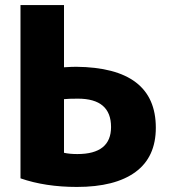

<svg xmlns="http://www.w3.org/2000/svg" viewBox="-20 -720 680 759"><path d="M61 -700H233V-454Q263 -456 281 -456Q596 -453 596 -215Q596 -99 515.5 -40Q435 19 284 19Q159 19 61 -15ZM419 -218Q419 -330 288 -330Q250 -330 233 -328V-116Q255 -111 286 -111Q419 -111 419 -218Z"/></svg>

Font: Repo
Style: ExtraBold
Weight: 800
Designer: Stefan Peev
Foundry: Context Ltd
Version: Version 001.000